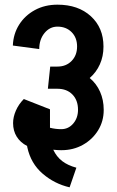

<svg xmlns="http://www.w3.org/2000/svg" viewBox="-20 -680 502 822"><path d="M424 -209Q424 -161 400 -122Q376 -83 335 -60Q294 -37 243 -37H242Q228 -37 208 -39Q222 -9 246 9.5Q270 28 307 38L278 122Q213 107 162.5 63.5Q112 20 97 -49L96 -55Q67 -70 51.5 -95Q36 -120 36 -153Q36 -179 48 -206.5Q60 -234 82 -256L194 -212V-133Q218 -127 242 -127Q273 -127 293.5 -151Q314 -175 314 -210Q314 -251 290 -275.5Q266 -300 226 -300H185L195 -395H226Q263 -395 286.5 -419Q310 -443 310 -481Q310 -519 286.5 -542.5Q263 -566 226 -566Q193 -566 170.5 -538.5Q148 -511 148 -470L35 -485Q37 -535 62 -574.5Q87 -614 129.5 -637Q172 -660 226 -660Q315 -660 369 -610.5Q423 -561 423 -481V-480Q423 -439 407.5 -404.5Q392 -370 364 -346Q393 -322 408.5 -287Q424 -252 424 -210Z"/></svg>

Font: Akshar Medium
Style: Regular
Weight: 500
Designer: Tall Chai
Foundry: Tall Chai
Version: Version 1.000